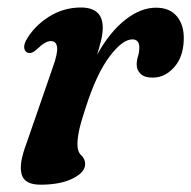

<svg xmlns="http://www.w3.org/2000/svg" viewBox="-20 -482 510 512"><path d="M55.5 -341Q48 -342.5 45.2 -351.2Q42.5 -360 49 -373.5Q70 -411.5 109.5 -436.8Q149 -462 195.5 -462Q254 -462 254 -408.5Q254 -393.5 249.8 -375.2Q245.5 -357 239 -336.5Q273 -397 314 -429.2Q355 -461.5 396 -461.5Q433 -461.5 452.2 -437.8Q471.5 -414 470 -375Q468.5 -329 443.8 -302Q419 -275 387.5 -275Q365 -275 354.8 -285.2Q344.5 -295.5 344.5 -309.5Q344.5 -321 348 -332Q351.5 -343 351.5 -355Q351.5 -377 333 -377Q306.5 -377 271.8 -330.8Q237 -284.5 208.5 -195Q196.5 -159 191.5 -136.8Q186.5 -114.5 186.5 -97Q186.5 -77 196.8 -67.8Q207 -58.5 207 -44.5Q207 -22.5 174 -6Q141 10.5 88 10.5Q45.5 10.5 37.8 -16.8Q30 -44 49 -95L121 -303Q134.5 -340.5 132.2 -356.5Q130 -372.5 115.5 -372.5Q108 -372.5 99 -367.2Q90 -362 76 -348.5Q64 -338.5 55.5 -341Z"/></svg>

Font: Fraunces 72pt Soft SemiBold
Style: Italic
Weight: 600
Italic angle: -16°
Version: Version 1.000;[b76b70a41]